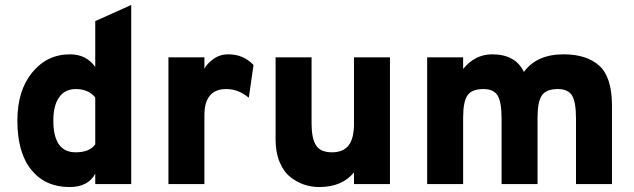

<svg xmlns="http://www.w3.org/2000/svg" viewBox="-20 -742 2557 774"><path d="M260 12Q163 12 106.5 -57Q50 -126 50 -256Q50 -377 110 -450Q170 -523 262 -523Q328 -523 364 -472V-657L509 -722V0H364V-42Q336 12 260 12ZM285 -128Q341 -128 364 -160V-349Q337 -383 285 -383Q242 -383 218.5 -350Q195 -317 195 -256Q195 -128 285 -128Z M659 0V-511H804V-465Q814 -485 840 -504Q866 -523 901 -523Q961 -523 1002 -480L983 -348Q941 -383 892 -383Q804 -383 804 -277V0Z M1407 0V-47Q1359 12 1267 12Q1236 12 1207 2.5Q1178 -7 1151 -28Q1124 -49 1107.5 -88Q1091 -127 1091 -179V-511H1236V-245Q1236 -184 1254 -156Q1272 -128 1318 -128Q1364 -128 1385.5 -156Q1407 -184 1407 -243V-511H1552V0Z M2302 0V-264Q2302 -331 2286 -357Q2270 -383 2229 -383Q2182 -383 2164.5 -357.5Q2147 -332 2147 -268V0H2002V-264Q2002 -331 1986 -357Q1970 -383 1929 -383Q1882 -383 1864.5 -357.5Q1847 -332 1847 -268V0H1702V-511H1847V-464Q1895 -523 1964 -523Q2058 -523 2092 -452Q2144 -523 2252 -523Q2345 -523 2396 -477Q2447 -431 2447 -316V0Z"/></svg>

Font: Overpass Heavy
Style: Regular
Weight: 900
Designer: Delve Withrington, Thomas Jockin
Foundry: Delve Fonts
Version: Version 3.000;DELV;Overpass